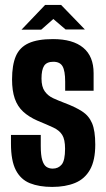

<svg xmlns="http://www.w3.org/2000/svg" viewBox="-20 -751 431 779"><path d="M191.7 7.4Q139 7.4 101.5 -7.6Q64 -22.6 44.2 -60.8Q24.5 -99 24.5 -168V-203.5Q54.7 -203.5 84.9 -203.5Q115.1 -203.5 145.4 -203.5V-158.5Q145.4 -121.3 151.4 -101.5Q157.4 -81.6 168.2 -74.2Q179.1 -66.9 193.7 -66.9Q216.8 -66.9 230.4 -83.6Q244 -100.3 244 -147.6Q244 -185 232.5 -203.5Q221.1 -222 196.2 -233.6Q171.2 -245.2 131.5 -261.6Q96.8 -277 73.9 -298.1Q51 -319.2 39.9 -351.1Q28.9 -383 28.9 -428.7Q28.9 -486.9 44.2 -523Q59.6 -559 96.1 -575.7Q132.6 -592.4 195 -592.4Q275.5 -592.4 317.6 -557.5Q359.8 -522.6 359.8 -454.1V-382.9Q331 -382.9 302.3 -382.9Q273.6 -382.9 244.4 -382.9V-419.4Q244.4 -463.5 233.8 -482Q223.2 -500.4 196.4 -500.4Q169.7 -500.4 159 -484.1Q148.4 -467.8 148.4 -432.4Q148.4 -399 161.5 -380.6Q174.5 -362.3 195.8 -352.5Q217 -342.8 240.5 -333.9Q285.2 -317.2 312.8 -299.4Q340.5 -281.6 353.5 -251.2Q366.5 -220.8 366.5 -164.3Q366.5 -100.2 345.1 -62.4Q323.7 -24.7 284.5 -8.7Q245.3 7.4 191.7 7.4ZM67.3 -630.7 163.2 -731.1H227.8L324.4 -631.4H246.1L196.4 -673.9L147.3 -630.7Z"/></svg>

Font: Alumni Sans SC Thin
Style: Regular
Weight: 100
Designer: Robert E. Leuschke
Foundry: Robert E. Leuschke
Version: Version 1.018